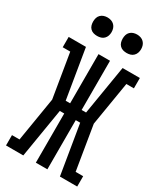

<svg xmlns="http://www.w3.org/2000/svg" viewBox="-231 -1037 962 1126"><g transform="rotate(30 250.0 -474.0)"><path d="M9 0V-70H60L109 -368L60 -665H9V-735H126L181 -402H211V-735H289V-402H319L374 -735H491V-665H440L391 -368L440 -70H491V0H374L319 -333H289V0H211V-333H181L126 0ZM350 -823Q337 -823 325 -826.5Q313 -830 304 -839Q295 -848 291.5 -860Q288 -872 288 -885Q288 -898 291.5 -910Q295 -922 304 -931Q313 -940 325 -944Q337 -948 350 -948Q363 -948 375 -944Q387 -940 396 -931Q405 -922 409 -910Q413 -898 413 -885Q413 -872 409 -860Q405 -848 396 -839Q387 -830 375 -826.5Q363 -823 350 -823ZM150 -823Q137 -823 125 -826.5Q113 -830 104 -839Q95 -848 91.5 -860Q88 -872 88 -885Q88 -898 91.5 -910Q95 -922 104 -931Q113 -940 125 -944Q137 -948 150 -948Q163 -948 175 -944Q187 -940 196 -931Q205 -922 209 -910Q213 -898 213 -885Q213 -872 209 -860Q205 -848 196 -839Q187 -830 175 -826.5Q163 -823 150 -823Z"/></g></svg>

Font: Iosevka Gothic
Style: Regular
Weight: 400
Monospace: yes
Designer: Belleve Invis
Foundry: Belleve Invis
Version: Version 15.5.1; ttfautohint (v1.8.4)